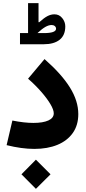

<svg xmlns="http://www.w3.org/2000/svg" viewBox="-20 -943 543 1219"><path d="M158.2 -732.9V-923.3H224.6V-802.2H229.5Q259.8 -829.6 281.5 -840.8Q303.2 -852.1 325.7 -852.1Q356 -852.1 375.2 -828.1Q394.5 -804.2 394.5 -775.4Q394.5 -718.8 358.4 -690.4Q322.3 -662.1 258.3 -662.1H106.9V-732.9ZM217.8 -732.9H258.3Q335.9 -732.9 335.9 -760.7Q335.9 -770.5 328.1 -777.3Q320.3 -784.2 307.6 -784.2Q289.6 -784.2 268.3 -772.2Q247.1 -760.3 217.8 -732.9ZM477.1 -218.8Q477.1 -147.9 442.1 -98.6Q407.2 -49.3 344.5 -23.4Q281.7 2.4 197.8 2.4Q117.7 2.4 22 -21.5L58.6 -177.7Q133.8 -162.6 191.9 -162.6Q252.9 -162.6 287.1 -178.2Q321.3 -193.8 321.3 -223.6Q321.3 -246.1 300 -282Q278.8 -317.9 241.9 -360.1Q205.1 -402.3 158.2 -443.4L262.7 -567.9Q371.6 -472.2 424.3 -387Q477.1 -301.8 477.1 -218.8ZM116.2 163.6 208 70.8 300.8 163.6 208 255.9Z"/></svg>

Font: Estedad-FD ExtraBold
Style: Regular
Weight: 800
Designer: Amin Abedi
Version: Version 7.3